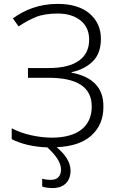

<svg xmlns="http://www.w3.org/2000/svg" viewBox="-20 -744 605 982"><path d="M292 123C292 157.7 272.9 175.8 241.2 175.8C223.1 175.8 208 173.8 195.8 169.9V210C209.5 215.3 228.5 217.8 250 217.8C304.7 217.8 340.8 186 340.8 128.9C340.8 84 312.5 45.4 270 8.8C348.6 5.4 408.2 -14.6 448.7 -52.2C488.8 -89.4 508.8 -137.2 508.8 -196.3V-199.2V-202.6C508.8 -296.4 451.2 -353 346.2 -372.1V-375C390.6 -384.3 426.8 -402.8 454.6 -430.2C482.4 -457.5 496.1 -496.1 496.1 -545.9C496.1 -598.6 476.6 -641.6 438 -674.8C399.4 -707.5 344.7 -724.1 274.9 -724.1C176.8 -724.1 103 -691.4 45.9 -649.9L75.2 -608.9C104 -628.4 133.3 -644.5 163.1 -656.7C192.9 -668.9 230.5 -674.8 274.9 -674.8C323.2 -674.8 361.8 -663.1 391.6 -639.6C421.4 -615.7 436 -583 436 -541C436 -449.2 367.2 -396 230 -396H123V-346.2H228C372.1 -346.2 449.2 -300.3 449.2 -199.2C449.2 -97.7 377.4 -40 245.1 -40C210.4 -40 174.3 -44.4 137.7 -52.7C100.6 -61 67.9 -72.8 40 -87.9V-32.2C89.4 -6.8 152.3 7.3 222.2 9.8C261.7 46.4 292 84.5 292 123Z"/></svg>

Font: Noto Reveo Sans
Style: Regular
Weight: 300
Designer: Monotype Design Team
Foundry: Monotype Imaging Inc.
Version: Version 2.007